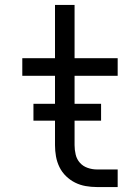

<svg xmlns="http://www.w3.org/2000/svg" viewBox="-20 -755 565 775"><path d="M455 0H371Q348 0 325.5 -4Q303 -8 283 -18Q263 -28 246.5 -44Q230 -60 220 -80.5Q210 -101 206 -123.5Q202 -146 202 -169V-449H70V-520H202V-735H281V-520H455V-449H281V-169Q281 -150 285.5 -131Q290 -112 302.5 -98Q315 -84 333.5 -77.5Q352 -71 371 -71H455ZM115 -268V-336H388V-268Z"/></svg>

Font: Iosevka Pride
Style: Regular
Weight: 400
Monospace: yes
Designer: Belleve Invis
Foundry: Belleve Invis
Version: Version 30.3.1; ttfautohint (v1.8.4)